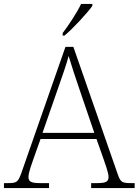

<svg xmlns="http://www.w3.org/2000/svg" viewBox="-23 -951 701 971"><path d="M294 -784V-771H303C347 -807 419 -886 444 -921V-931H387C366 -886 323 -822 294 -784ZM-3 0H225V-25H178C130 -25 121 -35 121 -57C121 -78 139 -127 145 -144L182 -248H465L502 -143C508 -125 526 -77 526 -57C526 -35 517 -25 470 -25H438V0H658V-25H638C593 -25 586 -30 571 -74L348 -714H308L86 -79C69 -31 63 -25 18 -25H-3ZM192 -279 271 -506C288 -555 316 -633 324 -668C337 -624 361 -551 380 -496L454 -279Z"/></svg>

Font: Noto Serif Telugu ExtraLight
Style: Regular
Weight: 200
Designer: Jelle Bosma - Monotype Design Team
Foundry: Monotype Imaging Inc.
Version: Version 2.005